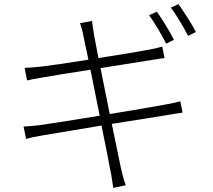

<svg xmlns="http://www.w3.org/2000/svg" viewBox="-20 -863 1040 936"><path d="M828 -669C807 -711 770 -770 745 -806L707 -789C734 -751 770 -691 790 -650ZM470 -531 722 -571C747 -575 771 -579 782 -580L771 -636C758 -632 740 -627 712 -622C666 -613 564 -596 460 -580C448 -643 439 -688 438 -696C435 -717 430 -742 429 -761L370 -750C377 -731 383 -710 387 -686C389 -677 398 -633 411 -572C313 -556 220 -543 178 -538C146 -535 122 -533 100 -532L112 -471C130 -475 155 -480 186 -485C229 -493 322 -508 421 -523L466 -299C345 -279 226 -260 174 -253C151 -250 117 -247 95 -246L107 -186C128 -192 152 -197 188 -203C239 -212 355 -231 475 -251C497 -143 514 -54 517 -37C524 -8 527 21 532 53L593 40C583 15 576 -18 569 -46C565 -63 547 -152 525 -259C629 -276 730 -292 789 -301C826 -307 852 -312 870 -314L859 -369C841 -364 817 -359 779 -352C725 -342 623 -325 515 -307ZM813 -826C841 -788 874 -733 897 -688L935 -707C916 -745 876 -806 850 -843Z"/></svg>

Font: Noto Sans CJK JP Light
Style: Regular
Weight: 300
Designer: Ryoko NISHIZUKA (kana & ideographs); Paul D. Hunt (Latin, Greek & Cyrillic); Wenlong ZHANG (bopomofo); Sandoll Communica
Foundry: Adobe Systems Incorporated
Version: Version 1.004;PS 1.004;hotconv 1.0.82;makeotf.lib2.5.63406